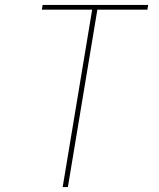

<svg xmlns="http://www.w3.org/2000/svg" viewBox="-20 -755 640 775"><path d="M233 0 352 -716H149L152 -735H578L575 -716H373L254 0Z"/></svg>

Font: Iosevka Curly ThExObl
Style: Regular
Weight: 100
Width: 7
Italic angle: -9°
Monospace: yes
Designer: Belleve Invis
Foundry: Belleve Invis
Version: Version 11.1.0; ttfautohint (v1.8.3)